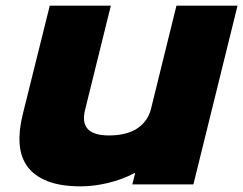

<svg xmlns="http://www.w3.org/2000/svg" viewBox="-20 -650 860 679"><path d="M664 2H448L458 -38H456Q412 -15 362 -3Q312 9 266 9Q194 9 147.5 -9.5Q101 -28 77 -61Q53 -94 49.5 -140.5Q46 -187 60 -244L156 -630H372L281 -262Q258 -171 365 -171Q428 -171 465.5 -196Q503 -221 514 -265L604 -630H820Z"/></svg>

Font: TypoPRO Sinkin Sans
Style: 900 X Black Italic
Weight: 950
Italic angle: -112°
Designer: Keith Bates
Foundry: K-Type
Version: Sinkin Sans (version 1.0)  by Keith Bates   •   © 2014   www